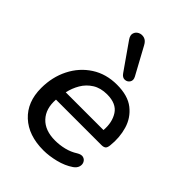

<svg xmlns="http://www.w3.org/2000/svg" viewBox="-224 -872 986 986"><g transform="rotate(45 268.5 -379.5)"><path d="M275 9Q167 9 104 -49.5Q41 -108 41 -209Q41 -289 74 -354.5Q107 -420 166.5 -458.5Q226 -497 305 -497Q384 -497 429 -461.5Q474 -426 490.5 -370Q507 -314 500 -252Q498 -233 490 -227Q482 -221 467 -221H137Q132 -151 170.5 -110Q209 -69 282 -69Q315 -69 348 -77Q381 -85 409 -103Q429 -115 443 -111Q457 -107 463.5 -94Q470 -81 465.5 -65.5Q461 -50 444 -38Q409 -14 362.5 -2.5Q316 9 275 9ZM304 -426Q257 -426 224.5 -405.5Q192 -385 173 -352.5Q154 -320 146 -283H420Q425 -343 398 -384.5Q371 -426 304 -426ZM285 -561 185 -704Q171 -724 176 -740Q181 -756 196.5 -763.5Q212 -771 230 -766Q248 -761 260 -738L340 -591Q350 -572 341 -558Q332 -544 315 -543Q298 -542 285 -561Z"/></g></svg>

Font: Nunito SemiBold
Style: Italic
Weight: 600
Italic angle: -9°
Designer: Vernon Adams
Foundry: Vernon Adams
Version: Version 3.601; ttfautohint (v1.8.2.53-6de2)